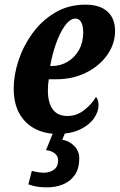

<svg xmlns="http://www.w3.org/2000/svg" viewBox="-20 -566 515 826"><path d="M226 10Q174 10 131.5 -11.5Q89 -33 64 -76.5Q39 -120 39 -186Q39 -243 59.5 -305.5Q80 -368 119.5 -422.5Q159 -477 216.5 -511.5Q274 -546 348 -546Q409 -546 442 -516.5Q475 -487 475 -433Q475 -378 442 -330.5Q409 -283 351.5 -254Q294 -225 222 -225H190Q188 -215 187 -203.5Q186 -192 186 -177Q186 -124 207 -95.5Q228 -67 270 -67Q310 -67 342.5 -92.5Q375 -118 393 -149Q404 -137 404 -113Q404 -86 384.5 -57.5Q365 -29 325.5 -9.5Q286 10 226 10ZM203 -282Q240 -282 271 -300.5Q302 -319 320 -351.5Q338 -384 338 -427Q338 -454 329.5 -470Q321 -486 305 -486Q281 -486 259 -455Q237 -424 220.5 -377Q204 -330 196 -282ZM183 240Q155 240 136.5 236.5Q118 233 102 227L117 169Q146 177 169 177Q194 177 212 164Q230 151 230 124Q230 105 215 93.5Q200 82 178 80L214 -9H266L248 35Q280 41 300.5 63Q321 85 321 115Q321 159 302 186.5Q283 214 251.5 227Q220 240 183 240Z"/></svg>

Font: Noto Serif ExtraCondensed ExtraBold
Style: Italic
Weight: 800
Width: 2
Italic angle: -12°
Designer: Monotype Design Team
Foundry: Monotype Imaging Inc.
Version: Version 2.013